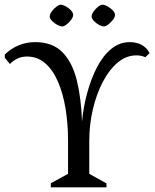

<svg xmlns="http://www.w3.org/2000/svg" viewBox="-20 -805 664 825"><path d="M198.4 0V-17.6L272.4 -58V-199.9Q272.4 -273 261.7 -338.3Q250.9 -403.5 229.1 -454Q207.3 -504.5 174.1 -533.3Q140.9 -562.1 96 -562.1Q73.3 -562.1 55 -553.4Q36.7 -544.7 22.7 -530L0.7 -556.5V-571Q28.2 -597.3 61 -610.6Q93.9 -624 130.7 -624Q205.9 -624 248.6 -580.2Q291.3 -536.3 310.2 -459.2Q329 -382.1 332.4 -282.9Q338.4 -345.9 355 -406.9Q371.7 -467.9 397.2 -516.9Q422.7 -565.9 458.3 -595Q493.9 -624 537.5 -624Q567.9 -624 589.8 -611.5Q611.6 -599 622.6 -577L604.6 -559Q588.1 -567 565.5 -567Q522.6 -567 486 -536.4Q449.5 -505.9 422.1 -453.9Q394.8 -402 379.2 -336Q363.6 -269.9 363.6 -198.9V-58L437.6 -17V0ZM246.6 -691.4Q238.7 -691.4 226.3 -698Q214 -704.7 203.8 -714.9Q193.7 -725.2 193.7 -734.1Q193.7 -743.6 202.1 -755.5Q210.6 -767.5 222 -776.1Q233.4 -784.7 241.3 -784.7Q250 -784.7 262.3 -778Q274.6 -771.2 284.4 -761.1Q294.3 -750.9 294.3 -741Q294.3 -731.5 285.7 -720Q277.2 -708.4 266.1 -699.9Q255.1 -691.4 246.6 -691.4ZM425.9 -691.4Q418 -691.4 405.6 -698Q393.2 -704.7 383.5 -714.9Q373.7 -725.2 373.7 -734.1Q373.7 -743.6 382.1 -755.5Q390.5 -767.5 401.5 -776.1Q412.5 -784.7 421.2 -784.7Q429.1 -784.7 441.5 -778Q453.9 -771.2 464 -761.1Q474.2 -750.9 474.2 -741Q474.2 -731.5 465.3 -720Q456.4 -708.4 445.4 -699.9Q434.4 -691.4 425.9 -691.4Z"/></svg>

Font: Ancizar Serif Light
Style: Regular
Weight: 300
Designer: Cesar Puertas, Viviana Monsalve, Julian Moncada, Julian Prieto, Jose Castro, Felipe Aragon, Mariel Hernandez, Sara Alarc
Version: Version 8.100